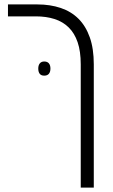

<svg xmlns="http://www.w3.org/2000/svg" viewBox="-20 -608 510 868"><path d="M345 240V-317Q345 -376 331 -417Q317 -458 290.5 -484Q264 -510 226.5 -522Q189 -534 142 -534H16V-588H149Q207 -588 254.5 -572Q302 -556 335 -523Q368 -490 386 -439Q404 -388 404 -317V240ZM153 -298Q153 -313 160 -321.5Q167 -330 180 -330Q194 -330 201 -321.5Q208 -313 208 -298Q208 -283 201 -274.5Q194 -266 180 -266Q166 -266 159.5 -274.5Q153 -283 153 -298Z"/></svg>

Font: Noto Sans Hebrew SemiCondensed Light
Style: Regular
Weight: 300
Width: 4
Designer: Monotype Design Team
Foundry: Monotype Imaging Inc.
Version: Version 2.003